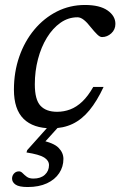

<svg xmlns="http://www.w3.org/2000/svg" viewBox="-20 -506 486 772"><path d="M91.5 246Q56.5 246 42.5 236.2Q28.5 226.5 28.5 212Q28.5 200.5 36.2 191.8Q44 183 56.5 183Q64 183 71 190.2Q78 197.5 87.8 204.8Q97.5 212 114.5 212Q143.5 212 160.2 196.8Q177 181.5 177 158Q177 139.5 157.5 127.2Q138 115 86.5 107L89.5 97.5L191 -16H233.5L134 94L142 57.5Q195.5 68 215.2 88Q235 108 235 133Q235 164.5 218 190.2Q201 216 168.8 231Q136.5 246 91.5 246ZM291.5 -436.5Q254.5 -436.5 223.2 -414.5Q192 -392.5 168.8 -354.8Q145.5 -317 132.8 -268.5Q120 -220 120 -167Q120 -105 142.8 -80.8Q165.5 -56.5 209.5 -56.5Q237 -56.5 262.2 -66Q287.5 -75.5 310.8 -97.5Q334 -119.5 355 -156.5H396.5Q370 -99.5 339.5 -62.5Q309 -25.5 271.8 -7.8Q234.5 10 187.5 10Q113.5 10 74.8 -28.2Q36 -66.5 36 -145.5Q36 -216.5 57.5 -278.2Q79 -340 118 -386.8Q157 -433.5 209 -459.8Q261 -486 321.5 -486Q381 -486 412.5 -464Q444 -442 444 -410Q444 -387 427.5 -372Q411 -357 390.5 -357Q382 -356.5 370.8 -367.5Q359.5 -378.5 345 -396.5Q330.5 -415.5 317.2 -426Q304 -436.5 291.5 -436.5Z"/></svg>

Font: Newsreader 11pt
Style: Italic
Weight: 400
Italic angle: -17°
Version: Version 1.003